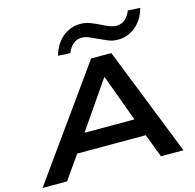

<svg xmlns="http://www.w3.org/2000/svg" viewBox="-157 -1069 1222 1203"><g transform="rotate(-15 454.0 -468.0)"><path d="M-28 0 476 -705H607L886 0H740L664 -200L724 -152H191L271 -200L131 0ZM524 -569 291 -230 257 -266H692L652 -232L528 -569ZM359 -771 280 -775Q293 -822 319.5 -857.5Q346 -893 384 -912.5Q422 -932 466 -932Q498 -932 528.5 -920.5Q559 -909 587 -895Q613 -881 637 -871.5Q661 -862 685 -862Q716 -862 739 -881.5Q762 -901 776 -936L855 -932Q837 -861 786.5 -818Q736 -775 671 -775Q636 -775 606.5 -787.5Q577 -800 547 -814Q522 -826 498.5 -836Q475 -846 451 -846Q420 -846 396.5 -826.5Q373 -807 359 -771Z"/></g></svg>

Font: Nunito Sans 10pt Expanded
Style: Bold Italic
Weight: 700
Width: 7
Italic angle: -9°
Designer: Vernon Adams
Foundry: Vernon Adams
Version: Version 3.101;gftools[0.9.27]